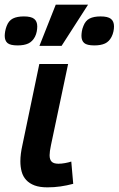

<svg xmlns="http://www.w3.org/2000/svg" viewBox="-48 -786 507 821"><path d="M265.1 0Q237.8 7.3 210.7 11.2Q183.6 15.1 154.8 15.1Q121.6 15.1 99.6 6.8Q77.6 -1.5 64 -16.4Q50.3 -31.2 44.7 -51.8Q39.1 -72.3 39.1 -96.2Q39.1 -127 47.9 -166L120.1 -512.2H243.2L169.9 -165Q164.1 -137.7 164.1 -122.1Q164.1 -103.5 172.9 -94.7Q181.6 -85.9 202.1 -85.9Q214.8 -85.9 230 -88.6Q245.1 -91.3 256.8 -95.2ZM328.6 -766.1 215.3 -589.8H120.6L190.4 -766.1ZM111.3 -672.9Q111.3 -662.6 109.1 -651.1Q106.9 -639.6 101.6 -628.9Q90.8 -608.4 73 -600.1Q55.2 -591.8 27.3 -591.8Q-4.4 -591.8 -16.1 -602.1Q-27.8 -612.3 -27.8 -632.8Q-27.8 -640.6 -25.9 -651.9Q-23.9 -663.1 -19.5 -674.8Q-10.7 -697.8 7.1 -706.8Q24.9 -715.8 54.2 -715.8Q85 -715.8 98.1 -705.3Q111.3 -694.8 111.3 -672.9ZM439.5 -672.9Q439.5 -662.6 437 -651.1Q434.6 -639.6 429.2 -628.9Q418.9 -608.4 401.1 -600.1Q383.3 -591.8 355.5 -591.8Q323.7 -591.8 312 -602.1Q300.3 -612.3 300.3 -632.8Q300.3 -640.6 302 -651.9Q303.7 -663.1 308.6 -674.8Q317.4 -697.8 335.2 -706.8Q353 -715.8 382.3 -715.8Q413.1 -715.8 426.3 -705.3Q439.5 -694.8 439.5 -672.9Z"/></svg>

Font: Clear Sans
Style: Bold Italic
Weight: 700
Italic angle: -12°
Foundry: Intel Corporation
Version: Version 1.00